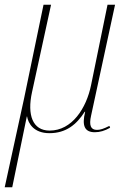

<svg xmlns="http://www.w3.org/2000/svg" viewBox="-54 -556 541 816"><path d="M-34 240H-2L60 -61H61C66 -32 89 10 156 10C226 10 271 -26 306 -81H308C293 -21 306 6 349 6C370 6 391 0 414 -13L411 -21C385 -8 372 -4 358 -4C331 -4 324 -24 333 -64L435 -536H403L333 -194C313 -96 252 -1 157 -1C84 -1 61 -68 82 -164L163 -536H131L48 -136Z"/></svg>

Font: Noto Serif Display Condensed Thin
Style: Italic
Weight: 100
Width: 3
Italic angle: -12°
Designer: Monotype Design Team
Foundry: Monotype Imaging Inc.
Version: Version 2.009